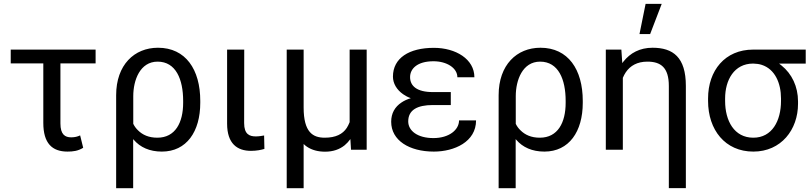

<svg xmlns="http://www.w3.org/2000/svg" viewBox="-20 -790 4279 1013"><path d="M484.4 -528.3H36.6V-455.6H208.5V-141.6C208.5 -34.2 254.9 9.8 335.9 9.8C365.2 9.8 391.1 6.8 418.9 -10.3L402.8 -75.7C389.2 -69.3 375 -65.4 355.5 -65.4C323.2 -65.4 298.8 -80.1 298.8 -138.7V-455.6H484.4Z M592.8 203.1H682.6V-56.2C683.6 -54.7 684.6 -53.7 685.5 -52.7C719.7 -12.7 769.5 9.8 834 9.8C964.4 9.8 1036.6 -95.7 1036.6 -247.6V-257.8C1036.6 -423.3 959.5 -538.1 813.5 -538.1C689 -538.1 592.8 -448.2 592.8 -287.6ZM683.1 -136.7V-282.7C683.1 -367.2 718.8 -464.8 811.5 -464.8C908.2 -464.8 946.3 -371.1 946.3 -257.8V-247.6C946.3 -143.6 905.3 -63.5 810.1 -63.5C764.6 -63.5 731.9 -78.6 708 -102.5C697.8 -112.3 689.5 -123.5 683.1 -136.7Z M1178.2 -528.3V-137.7C1178.2 -31.7 1231.9 5.9 1304.2 5.9C1333 5.9 1357.9 1 1375 -4.4L1373.5 -75.2C1363.3 -73.2 1345.7 -70.3 1329.6 -70.3C1296.4 -70.3 1268.1 -81.5 1268.1 -140.6L1268.6 -528.3Z M1824.7 -528.3V-145.5C1820.3 -134.3 1815.4 -124.5 1809.6 -115.2C1788.1 -82.5 1751.5 -63.5 1693.4 -63.5C1631.3 -63.5 1582 -91.3 1582 -222.7V-528.3H1492.7V203.1H1582V-30.3C1587.4 -24.9 1592.8 -20.5 1599.1 -16.1C1626 2 1658.2 10.3 1695.3 10.3C1737.8 10.3 1771.5 -2 1798.3 -23.4C1809.6 -32.7 1819.8 -43.9 1828.6 -56.2L1832 0H1914.6V-528.3Z M2098.6 -249.5C2063 -226.1 2043.9 -191.9 2043.9 -147.5C2043.9 -49.3 2139.2 9.8 2269 9.8C2377 9.8 2491.7 -41.5 2491.7 -154.8H2401.9C2401.9 -105 2349.6 -61.5 2266.6 -61.5C2182.1 -61.5 2133.8 -100.6 2133.8 -149.4C2133.8 -209.5 2181.2 -235.8 2263.7 -235.8H2358.4V-304.2H2263.7C2179.2 -304.2 2143.6 -336.4 2143.6 -383.3C2143.6 -426.8 2180.7 -466.8 2267.1 -466.8C2337.4 -466.8 2393.1 -431.2 2393.1 -382.3H2482.9C2482.9 -478 2384.8 -537.6 2269 -537.6C2138.7 -537.6 2053.2 -483.9 2053.2 -385.7C2053.2 -350.1 2072.8 -316.4 2107.4 -292.5C2119.1 -284.2 2132.3 -277.3 2147.5 -272C2128.4 -266.1 2112.3 -258.8 2098.6 -249.5Z M2610.8 203.1H2700.7V-56.2C2701.7 -54.7 2702.6 -53.7 2703.6 -52.7C2737.8 -12.7 2787.6 9.8 2852.1 9.8C2982.4 9.8 3054.7 -95.7 3054.7 -247.6V-257.8C3054.7 -423.3 2977.5 -538.1 2831.5 -538.1C2707 -538.1 2610.8 -448.2 2610.8 -287.6ZM2701.2 -136.7V-282.7C2701.2 -367.2 2736.8 -464.8 2829.6 -464.8C2926.3 -464.8 2964.4 -371.1 2964.4 -257.8V-247.6C2964.4 -143.6 2923.3 -63.5 2828.1 -63.5C2782.7 -63.5 2750 -78.6 2726.1 -102.5C2715.8 -112.3 2707.5 -123.5 2701.2 -136.7Z M3258.3 -528.3H3176.3V0H3266.1V-379.4C3270.5 -390.1 3275.9 -399.9 3281.7 -408.7C3305.2 -443.4 3342.3 -464.8 3395.5 -464.8C3465.8 -464.8 3508.8 -434.6 3508.8 -336.4V202.6H3598.6V-336.9C3598.6 -487.8 3531.2 -538.1 3422.9 -538.1C3356 -538.1 3305.2 -510.7 3269 -464.8L3263.2 -457ZM3354 -610.4H3410.2L3471.2 -769.5H3386.2Z M4231 -528.3H3953.6C3805.2 -528.3 3715.8 -418 3715.8 -270.5V-257.3C3715.8 -105 3805.7 9.8 3954.6 9.8C4101.6 9.8 4190.4 -106 4190.4 -242.2V-254.9C4190.4 -333.5 4157.7 -400.9 4103.5 -444.3L4090.3 -454.6H4231ZM3805.7 -270.5C3805.7 -367.7 3853.5 -454.6 3953.6 -454.6H3954.6C3970.7 -454.1 3985.8 -452.1 3999 -447.8C4068.4 -425.3 4100.6 -352.1 4100.6 -270.5V-257.3C4100.6 -152.8 4053.7 -63.5 3954.6 -63.5C3853.5 -63.5 3805.7 -152.8 3805.7 -257.3Z"/></svg>

Font: Bert Sans
Style: Regular
Weight: 400
Designer: Christian Robertson (Google), Cristiano Sobral
Foundry: Google, Cristiano Sobral
Version: Version 3.101